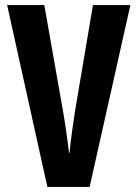

<svg xmlns="http://www.w3.org/2000/svg" viewBox="-20 -734 540 754"><path d="M166 0H332L492 -714H345L275 -300C268 -256 257 -179 253 -134H251C246 -179 235 -256 227 -300L154 -714H8Z"/></svg>

Font: Noto Sans Mono ExtraCondensed ExtraBold
Style: Regular
Weight: 800
Width: 2
Designer: Monotype Design Team
Foundry: Monotype Imaging Inc.
Version: Version 2.014